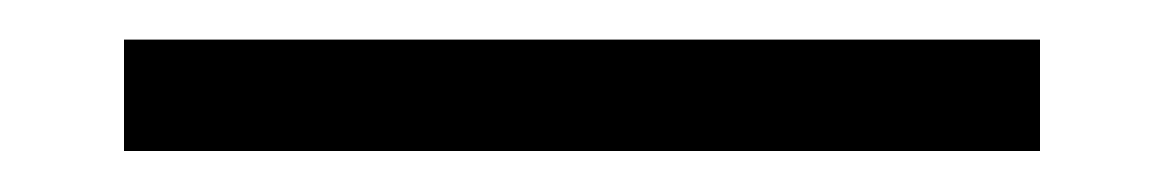

<svg xmlns="http://www.w3.org/2000/svg" viewBox="-20 -13 582 96"><path d="M42 62.5V6.8H500V62.5Z"/></svg>

Font: Bpmf GenYo Min R
Style: R
Weight: 400
Foundry: But Ko
Version: Version 1.320